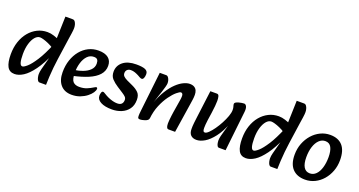

<svg xmlns="http://www.w3.org/2000/svg" viewBox="-42 -1298 3578 1915"><g transform="rotate(20 1747.0 -340.0)"><path d="M125 16Q71 16 47.5 -28Q24 -72 24 -157Q24 -230 44.5 -291Q65 -352 102 -396.5Q139 -441 188 -465.5Q237 -490 294 -490Q329 -490 363.5 -478.5Q398 -467 423 -455L391 -357Q364 -375 334.5 -388Q305 -401 280.5 -408Q256 -415 243 -415Q214 -415 190 -387.5Q166 -360 151.5 -311.5Q137 -263 137 -200Q137 -142 145.5 -112Q154 -82 173 -82Q189 -82 222.5 -111.5Q256 -141 300.5 -210Q345 -279 394 -397L423 -308Q370 -188 318 -117Q266 -46 217.5 -15Q169 16 125 16ZM389 10Q378 10 370 -2.5Q362 -15 358 -33Q354 -51 354 -66Q354 -91 362.5 -123Q371 -155 384 -204L404 -279L375 -311L386 -416L400 -433L408 -696H486Q501 -696 510.5 -683Q520 -670 524.5 -652.5Q529 -635 529 -619Q529 -609 528 -596.5Q527 -584 524 -562.5Q521 -541 515 -503L482 -273Q475 -225 470 -175Q465 -125 462.5 -78Q460 -31 459 10Z M732 16Q655 16 613 -32.5Q571 -81 571 -166Q571 -237 591 -296Q611 -355 647 -399Q683 -443 731.5 -467Q780 -491 837 -491Q905 -491 941 -462Q977 -433 977 -379Q977 -324 940.5 -283Q904 -242 835.5 -213Q767 -184 672 -164L659 -224Q714 -231 760 -248Q806 -265 834 -293.5Q862 -322 862 -361Q862 -388 851.5 -402Q841 -416 814 -416Q773 -416 744.5 -386Q716 -356 701.5 -308Q687 -260 687 -206Q687 -133 709.5 -108.5Q732 -84 776 -84Q822 -84 856.5 -98.5Q891 -113 916 -129Q924 -134 930 -137Q936 -140 940 -140Q945 -140 948 -136Q951 -132 951 -127Q951 -109 935 -85Q919 -61 889.5 -38Q860 -15 820 0.5Q780 16 732 16Z M1159 16Q1083 16 1039.5 -7.5Q996 -31 996 -71Q996 -89 1001.5 -104.5Q1007 -120 1018 -120Q1022 -120 1027 -118Q1032 -116 1046 -107Q1066 -94 1090.5 -83Q1115 -72 1140.5 -65.5Q1166 -59 1188 -59Q1220 -59 1234.5 -74.5Q1249 -90 1249 -116Q1249 -135 1237.5 -147.5Q1226 -160 1201 -176L1139 -216Q1100 -241 1073.5 -269.5Q1047 -298 1047 -344Q1047 -409 1097 -449.5Q1147 -490 1238 -490Q1302 -490 1332 -477Q1362 -464 1362 -432Q1362 -407 1354.5 -390Q1347 -373 1334 -373Q1330 -373 1323.5 -375Q1317 -377 1312 -380Q1304 -385 1287 -394Q1270 -403 1249 -410.5Q1228 -418 1205 -418Q1182 -418 1167.5 -404.5Q1153 -391 1153 -368Q1153 -349 1165 -336Q1177 -323 1205 -309L1270 -279Q1311 -260 1336.5 -234.5Q1362 -209 1362 -159Q1362 -100 1333.5 -61Q1305 -22 1258.5 -3Q1212 16 1159 16Z M1758 10Q1747 10 1741.5 -0.5Q1736 -11 1734.5 -24Q1733 -37 1733 -45Q1733 -59 1735 -81Q1737 -103 1740 -127.5Q1743 -152 1746 -170L1763 -274Q1766 -294 1769 -311.5Q1772 -329 1772 -349Q1772 -364 1766 -372Q1760 -380 1750 -380Q1737 -380 1707 -355Q1677 -330 1643 -283.5Q1609 -237 1581.5 -172Q1554 -107 1546 -27L1520 -175Q1550 -262 1587.5 -322Q1625 -382 1664 -419Q1703 -456 1739.5 -473Q1776 -490 1804 -490Q1834 -490 1852.5 -479Q1871 -468 1879.5 -448.5Q1888 -429 1888 -403Q1888 -378 1884.5 -353.5Q1881 -329 1877 -303L1829 10ZM1459 14Q1446 14 1439.5 9.5Q1433 5 1432.5 -14Q1432 -33 1437 -75L1484 -491H1554Q1569 -491 1581 -469Q1593 -447 1593 -419Q1593 -406 1585.5 -378.5Q1578 -351 1568 -320.5Q1558 -290 1550 -267L1524 -185L1561 -191L1545 -27Q1544 -17 1533 -9Q1522 -1 1507 4Q1492 9 1478.5 11.5Q1465 14 1459 14Z M2055 13Q2016 13 1994.5 -8.5Q1973 -30 1973 -73Q1973 -88 1973.5 -103Q1974 -118 1976.5 -139Q1979 -160 1983 -193L2021 -491H2091Q2108 -491 2113.5 -471.5Q2119 -452 2119 -424Q2119 -403 2116 -369Q2113 -335 2107 -294L2095 -212Q2091 -184 2089.5 -162Q2088 -140 2088 -126Q2088 -106 2092.5 -95.5Q2097 -85 2110 -85Q2125 -85 2148 -107Q2171 -129 2196.5 -165Q2222 -201 2244 -242.5Q2266 -284 2280 -323Q2294 -362 2294 -390Q2294 -413 2288.5 -428.5Q2283 -444 2284 -454Q2284 -463 2295.5 -470Q2307 -477 2323 -481.5Q2339 -486 2355 -488.5Q2371 -491 2380 -491Q2397 -491 2406.5 -471Q2416 -451 2412 -414L2365 10H2295Q2283 10 2276 -2.5Q2269 -15 2266.5 -31Q2264 -47 2264 -55Q2264 -78 2270.5 -105Q2277 -132 2289.5 -174Q2302 -216 2320 -282V-265Q2281 -163 2234 -102Q2187 -41 2141 -14Q2095 13 2055 13Z M2580 16Q2526 16 2502.5 -28Q2479 -72 2479 -157Q2479 -230 2499.5 -291Q2520 -352 2557 -396.5Q2594 -441 2643 -465.5Q2692 -490 2749 -490Q2784 -490 2818.5 -478.5Q2853 -467 2878 -455L2846 -357Q2819 -375 2789.5 -388Q2760 -401 2735.5 -408Q2711 -415 2698 -415Q2669 -415 2645 -387.5Q2621 -360 2606.5 -311.5Q2592 -263 2592 -200Q2592 -142 2600.5 -112Q2609 -82 2628 -82Q2644 -82 2677.5 -111.5Q2711 -141 2755.5 -210Q2800 -279 2849 -397L2878 -308Q2825 -188 2773 -117Q2721 -46 2672.5 -15Q2624 16 2580 16ZM2844 10Q2833 10 2825 -2.5Q2817 -15 2813 -33Q2809 -51 2809 -66Q2809 -91 2817.5 -123Q2826 -155 2839 -204L2859 -279L2830 -311L2841 -416L2855 -433L2863 -696H2941Q2956 -696 2965.5 -683Q2975 -670 2979.5 -652.5Q2984 -635 2984 -619Q2984 -609 2983 -596.5Q2982 -584 2979 -562.5Q2976 -541 2970 -503L2937 -273Q2930 -225 2925 -175Q2920 -125 2917.5 -78Q2915 -31 2914 10Z M3208 15Q3122 15 3074.5 -35.5Q3027 -86 3027 -184Q3027 -249 3048.5 -304.5Q3070 -360 3107 -402Q3144 -444 3192.5 -467.5Q3241 -491 3295 -491Q3381 -491 3426.5 -440Q3472 -389 3472 -286Q3472 -224 3451.5 -169.5Q3431 -115 3395 -73.5Q3359 -32 3311 -8.5Q3263 15 3208 15ZM3232 -60Q3270 -60 3297.5 -88Q3325 -116 3339.5 -165Q3354 -214 3354 -275Q3354 -340 3334.5 -378Q3315 -416 3270 -416Q3233 -416 3204.5 -388Q3176 -360 3160.5 -311.5Q3145 -263 3145 -201Q3145 -132 3167 -96Q3189 -60 3232 -60Z"/></g></svg>

Font: Alkatra
Style: Regular
Weight: 400
Designer: Suman Bhandary
Version: Version 1.100;gftools[0.9.22]